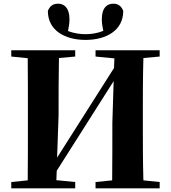

<svg xmlns="http://www.w3.org/2000/svg" viewBox="-20 -1019 925 1039"><path d="M443 -803C553 -803 647 -853 647 -960C636 -987 619 -999 593 -999C561 -999 531 -979 531 -915C531 -891 535 -872 539 -852C508 -839 473 -834 443 -834C413 -834 379 -839 348 -851C352 -872 356 -891 356 -915C356 -979 325 -999 295 -999C267 -999 250 -987 239 -960C239 -853 333 -803 443 -803ZM844 -713V-747H497V-713L599 -703L597 -651L289 -166L297 -395C297 -499 297 -603 299 -705L387 -713V-747H41V-713L130 -704C131 -602 131 -499 131 -395V-351C131 -247 131 -144 130 -43L41 -34V0H387V-34L285 -44L287 -95L595 -580L588 -355C588 -247 588 -144 587 -43L497 -34V0H844V-34L756 -43C753 -146 753 -249 753 -351V-395C753 -499 753 -603 756 -705Z"/></svg>

Font: Noto Serif TC Black
Style: Regular
Weight: 900
Version: Version 1.001;PS 1.001;hotconv 16.6.54;makeotf.lib2.5.65590